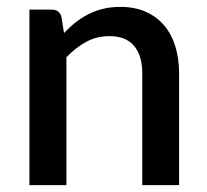

<svg xmlns="http://www.w3.org/2000/svg" viewBox="-20 -538 601 558"><path d="M65.5 0V-510H130.5Q152.5 -510 158.5 -489.5L166 -442Q182 -459 199.8 -473Q217.5 -487 237.5 -497Q257.5 -507 280.2 -512.5Q303 -518 329.5 -518Q371.5 -518 403.2 -504Q435 -490 456.8 -464.5Q478.5 -439 489.5 -403.2Q500.5 -367.5 500.5 -324.5V0H393.5V-324.5Q393.5 -376 369.8 -404.5Q346 -433 297.5 -433Q261.5 -433 230.8 -416.5Q200 -400 173 -371.5V0Z"/></svg>

Font: Lato
Style: Regular
Weight: 600
Designer: Lukasz Dziedzic
Foundry: tyPoland Lukasz Dziedzic
Version: Version 2.006; 2014-01-15; ttfautohint (v1.4.1)